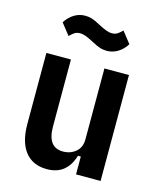

<svg xmlns="http://www.w3.org/2000/svg" viewBox="-113 -822 759 914"><g transform="rotate(15 266.5 -364.5)"><path d="M346 -88H332Q302 12 205 12Q135 12 97.5 -35.5Q60 -83 60 -172V-522H181V-192Q181 -89 257 -89Q294 -89 320 -111Q346 -133 346 -172V-522H467V0H346ZM335 -606Q317 -606 302 -610.5Q287 -615 261 -629Q235 -643 219.5 -648.5Q204 -654 193 -654Q176 -654 165.5 -647.5Q155 -641 141 -627L97 -683Q114 -710 139 -725.5Q164 -741 193 -741Q211 -741 226 -736.5Q241 -732 267 -718Q293 -704 308.5 -698.5Q324 -693 335 -693Q352 -693 362.5 -699.5Q373 -706 387 -720L431 -664Q414 -637 389 -621.5Q364 -606 335 -606Z"/></g></svg>

Font: IBM Plex Sans Cond SmBld
Style: Regular
Weight: 600
Width: 3
Designer: Mike Abbink, Paul van der Laan, Pieter van Rosmalen
Foundry: Bold Monday
Version: Version 1.3